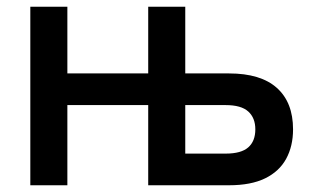

<svg xmlns="http://www.w3.org/2000/svg" viewBox="-20 -550 920 570"><path d="M70 0V-530H180V-332H420V-530H530V-332H660Q754 -332 802 -289Q850 -246 850 -166Q850 -116 829.5 -78.5Q809 -41 767 -20.5Q725 0 660 0H420V-238H180V0ZM530 -94H650Q696 -94 717 -112.5Q738 -131 738 -166Q738 -200 717 -219Q696 -238 650 -238H530Z"/></svg>

Font: Golos Text Medium
Style: Regular
Weight: 500
Designer: A.Korolkova, Vitaly Kuzmin
Foundry: ParaType Ltd
Version: Version 2.004